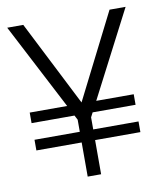

<svg xmlns="http://www.w3.org/2000/svg" viewBox="-76 -724 684 789"><g transform="rotate(-10 265.5 -330.0)"><path d="M37.5 -300.5H471.5V-256.5H37.5ZM37.5 -187H471.5V-142.5H37.5ZM226.5 -237.5 7 -660H74L254.5 -304.5L434 -660H501L282.5 -237.5V0H226.5Z"/></g></svg>

Font: League Spartan Thin Light
Style: Regular
Weight: 300
Version: Version 2.002